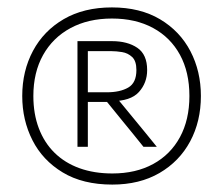

<svg xmlns="http://www.w3.org/2000/svg" viewBox="-20 -764 602 518"><path d="M283 -266Q203.5 -266 149.2 -298.8Q95 -331.5 67.5 -385.8Q40 -440 40 -505Q40 -572.5 69 -626.8Q98 -681 152.2 -712.5Q206.5 -744 282 -744Q358 -744 411.8 -712Q465.5 -680 493.8 -625.8Q522 -571.5 522 -505Q522 -436.5 493 -382.5Q464 -328.5 410.2 -297.2Q356.5 -266 283 -266ZM189 -368Q189 -392 189 -414Q189 -436 189 -462V-558Q189 -584.5 189 -606.8Q189 -629 189 -653L217 -649Q217 -625 217 -602.8Q217 -580.5 217 -554V-462Q217 -436 217 -414Q217 -392 217 -368ZM283 -296Q346.5 -296 393.2 -321.5Q440 -347 465.5 -394Q491 -441 491 -505Q491 -569.5 465.5 -616.2Q440 -663 393 -688.5Q346 -714 282 -714Q218 -714 170.2 -688.2Q122.5 -662.5 96.2 -615.5Q70 -568.5 70 -505Q70 -456.5 84.8 -417.8Q99.5 -379 127.2 -351.8Q155 -324.5 194.5 -310.2Q234 -296 283 -296ZM367 -368Q351.5 -387.5 338 -404Q324.5 -420.5 311 -437L259 -501L277 -489H212V-515H268Q304 -515 326 -527.8Q348 -540.5 348 -575Q348 -599.5 336.5 -610.2Q325 -621 309.2 -623.5Q293.5 -626 281 -626H208L189 -653Q205 -653 228.5 -653Q252 -653 282 -653Q324 -653 350.5 -635Q377 -617 377 -575Q377 -540.5 354.8 -515.8Q332.5 -491 280 -491L290 -506L336 -450Q353.5 -429 371.5 -406.8Q389.5 -384.5 403 -368Z"/></svg>

Font: Commissioner Thin Thin
Style: Regular
Weight: 250
Version: Version 1.000